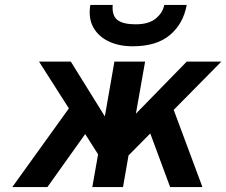

<svg xmlns="http://www.w3.org/2000/svg" viewBox="-20 -762 922 782"><path d="M30 0 260.5 -320.5 139 -511H268.5L407 -288L446 -511H571L533.5 -299L740.5 -511H881.5L687.5 -314.5L804.5 0H673L592 -218.5L503.5 -129L481 0H356L379.5 -133.5L327 -216L173 0ZM520 -573.5Q464.5 -573.5 422.5 -593.5Q380.5 -613.5 359.8 -651.2Q339 -689 348 -742H439Q435.5 -698 458.5 -680.5Q481.5 -663 532.5 -663Q586.5 -663 615 -687Q643.5 -711 649 -742H740.5Q727 -666.5 672.8 -620Q618.5 -573.5 520 -573.5Z"/></svg>

Font: Overpass
Style: Bold Italic
Weight: 700
Italic angle: -10°
Designer: Delve Withrington, Dave Bailey, Thomas Jockin
Foundry: Delve Fonts LLC
Version: Version 4.000; ttfautohint (v1.8.3)